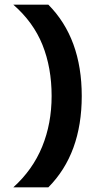

<svg xmlns="http://www.w3.org/2000/svg" viewBox="-20 -727 407 822"><path d="M201 -316Q201 -437 162 -534.5Q123 -632 37 -707H187Q330 -563 330 -316Q330 -69 187 75H37Q120 0 160.5 -99Q201 -198 201 -316Z"/></svg>

Font: Pridi Medium
Style: Regular
Weight: 500
Designer: Katatrad Team
Foundry: CadsonDemak
Version: Version 1.001